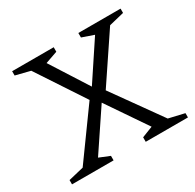

<svg xmlns="http://www.w3.org/2000/svg" viewBox="-120 -646 787 776"><g transform="rotate(-30 273.5 -258.5)"><path d="M219 -517V-496L162 -476L273 -302L389 -477L334 -496V-517H531V-497L461 -480L314 -261L474 -37L547 -20V0H350V-21L401 -41L275 -226L151 -41L200 -21V0H6V-20L77 -37L238 -260L93 -480L25 -497V-517Z"/></g></svg>

Font: Afta serif
Style: Regular
Weight: 400
Designer: parq.ink
Foundry: Oriol Esparraguera Font
Version: Version 1.000